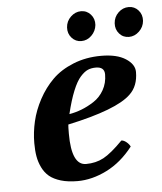

<svg xmlns="http://www.w3.org/2000/svg" viewBox="-48 -650 593 702"><g transform="rotate(-5 249.0 -299.0)"><path d="M342.8 -370.1Q342.8 -397.9 311 -397.9Q294.4 -397.9 281.5 -392.3Q268.6 -386.7 254.2 -370.6Q239.7 -354.5 226.1 -321Q212.4 -287.6 200.2 -236.8Q223.1 -240.7 245.4 -249.3Q267.6 -257.8 290.8 -272.7Q314 -287.6 328.4 -313Q342.8 -338.4 342.8 -370.1ZM192.9 -199.2Q191.9 -191.4 191.9 -165Q191.9 -49.8 245.1 -49.8Q281.2 -49.8 309.8 -65.2Q338.4 -80.6 380.9 -124Q389.6 -124 399.4 -116Q409.2 -107.9 413.1 -99.1Q370.6 -44.4 316.4 -17.3Q262.2 9.8 209 9.8Q173.8 9.8 147.7 2Q121.6 -5.9 105.7 -19Q89.8 -32.2 80.1 -52.2Q70.3 -72.3 66.7 -93.5Q63 -114.7 63 -142.1Q63 -181.6 72.3 -221.7Q81.5 -261.7 102.8 -301.3Q124 -340.8 154.5 -371.1Q185.1 -401.4 231.7 -420.2Q278.3 -439 334 -439Q391.6 -439 423.8 -418.2Q456.1 -397.5 456.1 -369.1Q456.1 -317.4 424.8 -288.1Q373 -237.8 192.9 -199.2ZM219.2 -553.2Q220.7 -576.2 237.3 -592Q253.9 -607.9 274.9 -607.9Q296.4 -607.9 310.5 -592Q324.7 -576.2 323.2 -553.2Q320.8 -530.8 304.7 -514.9Q288.6 -499 267.1 -499Q246.1 -499 231.9 -514.9Q217.8 -530.8 219.2 -553.2ZM394 -553.2Q395.5 -576.2 411.9 -592Q428.2 -607.9 450.2 -607.9Q471.2 -607.9 485.4 -592Q499.5 -576.2 498 -553.2Q496.1 -530.8 479.5 -514.9Q462.9 -499 441.9 -499Q420.4 -499 406.5 -514.9Q392.6 -530.8 394 -553.2Z"/></g></svg>

Font: Common Serif
Style: Bold Italic
Weight: 700
Italic angle: -12°
Designer: Philipp H. Poll, Khaled Hosny
Foundry: Stefan Peev, Context Ltd.
Version: Version 1.026